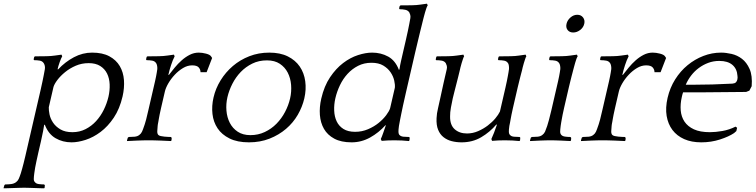

<svg xmlns="http://www.w3.org/2000/svg" viewBox="-58 -760 4093 1040"><path d="M256.7 -384 253.9 -385C255 -389.7 256.5 -395.5 258.4 -402.5C260.4 -409.5 262.7 -416.5 265.3 -423.5C267.9 -430.5 270.4 -436.8 272.7 -442.5C275 -448.2 277.1 -452.3 279 -455L275.1 -464L239 -459C225.8 -457 210.6 -455.8 193.2 -455.5C175.8 -455.2 161.4 -455 150 -455H132L127.4 -452L124.1 -438L127.2 -434C137.9 -434 148 -433.2 157.6 -431.5C167.2 -429.8 174.5 -425 179.3 -417C180.8 -415 182.4 -411.2 184.1 -405.5C185.8 -399.8 186.1 -393.3 185.1 -386C183.3 -375.3 181.4 -364.8 179.3 -354.5C177.3 -344.2 174.9 -332.3 172.1 -319C169.4 -305.7 166 -290 161.8 -272L146.3 -205L92.5 28L79.6 84C76.1 99.3 72.8 112.7 69.9 124C66.9 135.3 64.3 145.2 62.1 153.5C59.8 161.8 57.3 170.3 54.7 179C50.3 192.3 46.4 202.5 43.1 209.5C39.9 216.5 35 222.3 28.6 227C21.4 232.3 12.6 235.7 2.3 237C-8 238.3 -18.5 239 -29.2 239L-33.9 242L-38.3 257L-38 260C-33.4 260 -26.2 259.8 -16.4 259.5C-6.7 259.2 3.4 258.8 13.8 258.5C24.2 258.2 34.3 257.8 44.1 257.5C53.8 257.2 61 257 65.7 257H79.7C84.3 257 91.3 257.2 100.6 257.5C109.8 257.8 119.7 258.2 130.3 258.5C140.9 258.8 150.8 259.2 160.1 259.5C169.3 259.8 176.3 260 181 260L183.7 257L184.9 243L180.8 239C170.8 239 161.1 238.3 151.8 237C142.4 235.7 135.7 232.3 131.6 227C127.2 223 125 217.3 125 210C125 202.7 125.9 192.3 127.7 179C129 167.7 130.6 157.2 132.5 147.5C134.4 137.8 136.5 127 139 115C141.4 103 144.6 88.5 148.5 71.5L163.9 5C169.4 -19 173.3 -37.3 175.5 -50C177.8 -62.7 179.7 -73.7 181.2 -83L184.6 -85C197.4 -51 216.8 -26.5 242.7 -11.5C268.5 3.5 297.5 11 329.5 11C352.8 11 378.3 6.5 406.1 -2.5C433.8 -11.5 460.8 -25.8 487 -45.5C513.2 -65.2 537 -90.8 558.3 -122.5C579.6 -154.2 595.5 -192.7 606 -238C613 -268.7 615.5 -298.2 613.4 -326.5C611.3 -354.8 603.7 -380 590.8 -402C577.9 -424 559.1 -441.7 534.5 -455C510 -468.3 478.7 -475 440.7 -475C406.7 -475 373.9 -466.7 342.4 -450C310.9 -433.3 282.3 -411.3 256.7 -384ZM529.5 -236C523.9 -212 515.5 -188.5 504.2 -165.5C492.9 -142.5 479 -122 462.5 -104C446 -86 427 -71.5 405.5 -60.5C383.9 -49.5 360.2 -44 334.2 -44C308.2 -44 286.7 -49 269.6 -59C252.6 -69 239.2 -81.2 229.6 -95.5C219.9 -109.8 213.5 -124.7 210.3 -140C207.2 -155.3 205.9 -168.3 206.3 -179L231.7 -289C234.9 -299.7 241.9 -312.3 253 -327C264.1 -341.7 278 -355.8 294.8 -369.5C311.6 -383.2 330.8 -394.7 352.3 -404C373.8 -413.3 397.2 -418 422.5 -418C447.8 -418 468.6 -412.8 484.9 -402.5C501.2 -392.2 513.6 -378.5 522 -361.5C530.4 -344.5 535 -325 536 -303C536.9 -281 534.7 -258.7 529.5 -236Z M856.7 -354 854 -355C857.8 -371.7 862.6 -389 868.5 -407C874.3 -425 880.8 -441 888 -455L884.1 -464L848 -459C834.8 -457 819.6 -455.8 802.2 -455.5C784.8 -455.2 770.4 -455 759 -455H741L736.4 -452L733.1 -438L736.2 -434C746.9 -434 757 -433.2 766.6 -431.5C776.2 -429.8 783.5 -425 788.3 -417C789.8 -415 791.3 -411.2 792.6 -405.5C794 -399.8 794.5 -393.3 794.1 -386C793.2 -379.3 792.3 -373 791.2 -367C790.2 -361 789 -354.3 787.6 -347C786.3 -339.7 784.5 -331.2 782.2 -321.5L774 -286L745.6 -163C740.1 -139 736 -122 733.4 -112C730.7 -102 728.3 -93.7 726.1 -87L723 -78C718.6 -64.7 714.7 -54.3 711.3 -47C708 -39.7 703.1 -33.7 696.7 -29C690.1 -23.7 681.6 -20.5 671 -19.5C660.4 -18.5 649.8 -18 639.2 -18L634.2 -14L630 0L630.1 4C634.7 4 642 3.7 651.8 3C661.6 2.3 671.9 1.8 682.7 1.5C693.4 1.2 703.6 0.8 713.4 0.5C723.1 0.2 730.3 0 735 0H759C763.7 0 771.1 0.2 781.4 0.5C791.6 0.8 802.4 1.2 813.7 1.5C824.9 1.8 835.6 2.3 845.8 3C856 3.7 863.4 4 868.1 4L871 0L872 -13L868.2 -18C864.2 -18 858.9 -18.2 852.3 -18.5C845.7 -18.8 839 -19.3 832.1 -20C825.3 -20.7 818.8 -21.7 812.8 -23C806.8 -24.3 802.4 -26.3 799.7 -29C795.4 -33.7 793.5 -40.5 793.9 -49.5C794.3 -58.5 795 -68 796 -78L797.1 -87C798.2 -91.7 799 -96.2 799.7 -100.5C800.4 -104.8 801.3 -110.2 802.4 -116.5C803.5 -122.8 805 -130.5 806.7 -139.5C808.5 -148.5 811 -160.3 814.4 -175L835 -264C838 -277.3 844.3 -292.2 853.7 -308.5C863.2 -324.8 874.7 -340.3 888.5 -355C902.2 -369.7 917.2 -381.8 933.4 -391.5C949.6 -401.2 966.1 -406 982.7 -406C1000.1 -406 1012 -402.2 1018.6 -394.5C1025.1 -386.8 1028.3 -378.3 1028.2 -369H1061.2L1091 -446L1085 -455C1081.1 -461 1072 -465.8 1057.9 -469.5C1043.7 -473.2 1030.7 -475 1018.7 -475C1001.3 -475 984.9 -471 969.4 -463C953.9 -455 939.4 -445 926 -433C912.5 -421 900 -408 888.5 -394C876.9 -380 866.3 -366.7 856.7 -354Z M1400.7 -475C1362 -475 1326 -468.5 1292.7 -455.5C1259.3 -442.5 1229.6 -424.8 1203.4 -402.5C1177.3 -380.2 1155.1 -354.3 1137 -325C1118.9 -295.7 1106.1 -264.7 1098.6 -232C1091.5 -201.3 1089.6 -171.5 1092.9 -142.5C1096.2 -113.5 1105.4 -87.7 1120.5 -65C1135.6 -42.3 1157.2 -24 1185.3 -10C1213.4 4 1248.5 11 1290.5 11C1331.1 11 1368.3 4.3 1402.1 -9C1435.8 -22.3 1465.6 -40 1491.3 -62C1517.1 -84 1538.2 -109.3 1554.9 -138C1571.5 -166.7 1583.3 -196.3 1590.4 -227C1597.8 -259 1599.5 -290 1595.4 -320C1591.3 -350 1581.4 -376.5 1565.7 -399.5C1550 -422.5 1528.4 -440.8 1500.9 -454.5C1473.4 -468.2 1440 -475 1400.7 -475ZM1298.5 -28C1271.1 -28 1248.2 -34.2 1229.7 -46.5C1211.2 -58.8 1196.9 -74.8 1186.8 -94.5C1176.7 -114.2 1170.6 -136.2 1168.6 -160.5C1166.5 -184.8 1168.3 -209.3 1174 -234C1179.6 -258 1188.4 -282 1200.6 -306C1212.9 -330 1227.9 -351.3 1245.9 -370C1263.9 -388.7 1284.7 -403.8 1308.4 -415.5C1332.1 -427.2 1358.6 -433 1388 -433C1416 -433 1439.2 -426.8 1457.7 -414.5C1476.2 -402.2 1490.5 -386.2 1500.6 -366.5C1510.7 -346.8 1516.8 -324.7 1518.8 -300C1520.7 -275.3 1518.9 -251 1513.4 -227C1507.6 -201.7 1498.4 -177.2 1485.9 -153.5C1473.5 -129.8 1458.1 -108.7 1439.8 -90C1421.5 -71.3 1400.3 -56.3 1376.4 -45C1352.4 -33.7 1326.5 -28 1298.5 -28Z M2004.6 -7 2009.3 3C2030.4 1 2053.3 0 2078 0C2092 0 2105.8 0.3 2119.3 1C2132.8 1.7 2145.4 2.7 2157.1 4L2160 0L2161.2 -14L2158.2 -18C2147.5 -18 2137.3 -18.5 2127.5 -19.5C2117.7 -20.5 2110.5 -23.7 2105.7 -29C2102.5 -32.3 2100.7 -37.5 2100.3 -44.5C2099.9 -51.5 2100.8 -62.7 2103 -78C2105.1 -90 2107.1 -100.7 2108.9 -110C2110.7 -119.3 2113 -130.3 2115.5 -143C2118.1 -155.7 2121.3 -171 2125.1 -189C2129 -207 2134.1 -230 2140.6 -258L2190.9 -476C2197.4 -504 2202.8 -527 2207.3 -545C2211.8 -563 2215.5 -578.3 2218.4 -591C2221.4 -603.7 2224.1 -614.7 2226.6 -624C2229 -633.3 2231.5 -643.3 2234 -654C2234.9 -658 2236.4 -663.7 2238.4 -671C2240.4 -678.3 2242.5 -686 2244.7 -694C2246.9 -702 2249.3 -709.5 2251.9 -716.5C2254.5 -723.5 2256.8 -728.3 2258.8 -731L2254.8 -740L2218.7 -735C2205.6 -733 2190.3 -731.8 2172.9 -731.5C2155.5 -731.2 2141.1 -731 2129.8 -731H2111.8L2106.8 -727L2103.8 -714L2106.9 -710C2117.6 -710 2127.7 -709 2137.2 -707C2146.8 -705 2154 -700.3 2159 -693C2160.4 -690.3 2161.9 -686.3 2163.7 -681C2165.5 -675.7 2165.9 -669.3 2164.8 -662C2163 -651.3 2161.1 -640.7 2158.9 -630C2156.8 -619.3 2154.3 -607 2151.4 -593C2148.5 -579 2144.9 -562.5 2140.5 -543.5L2124.4 -474L2114.2 -429.5C2110.8 -415.2 2108.1 -400.3 2105.9 -385L2103 -381C2090.1 -415 2070.7 -439.2 2044.7 -453.5C2018.7 -467.8 1989.7 -475 1957.7 -475C1934.3 -475 1908.8 -470.5 1881 -461.5C1853.3 -452.5 1826.5 -438.2 1800.6 -418.5C1774.7 -398.8 1751.1 -373.2 1729.8 -341.5C1708.5 -309.8 1692.6 -271.3 1682.2 -226C1675.1 -195.3 1672.6 -165.8 1674.7 -137.5C1676.9 -109.2 1684.2 -84 1696.8 -62C1709.4 -40 1728 -22.3 1752.6 -9C1777.2 4.3 1808.5 11 1846.5 11C1881.8 11 1915.1 2.3 1946.5 -15C1977.8 -32.3 2006 -55 2031.2 -83L2031.2 -79C2027.3 -67.7 2022.8 -54.7 2017.7 -40C2012.7 -25.3 2008.3 -14.3 2004.6 -7ZM1758.6 -228C1764.2 -252 1772.4 -275.5 1783.4 -298.5C1794.4 -321.5 1808.1 -342 1824.6 -360C1841.1 -378 1860.1 -392.5 1881.7 -403.5C1903.2 -414.5 1927.3 -420 1954 -420C1980 -420 2001.3 -415 2018 -405C2034.7 -395 2047.9 -382.8 2057.6 -368.5C2067.3 -354.2 2073.8 -339.3 2077.3 -324C2080.8 -308.7 2081.9 -295.7 2080.8 -285L2055.2 -174C2052 -163.3 2044.9 -150.7 2033.9 -136C2022.8 -121.3 2009.1 -107.3 1992.7 -94C1976.3 -80.7 1957.2 -69.3 1935.3 -60C1913.5 -50.7 1890.3 -46 1865.6 -46C1839.6 -46 1818.5 -51.2 1802.2 -61.5C1785.9 -71.8 1773.7 -85.5 1765.7 -102.5C1757.6 -119.5 1753.1 -139 1752.2 -161C1751.2 -183 1753.4 -205.3 1758.6 -228Z M2630.9 -86 2633.4 -84C2628.7 -69.3 2623.5 -55 2618 -41C2612.4 -27 2607.6 -15.7 2603.6 -7L2607.3 3C2628.4 1 2651.7 0 2677 0C2690.3 0 2703.9 0.3 2717.8 1C2731.6 1.7 2744.4 2.7 2756.1 4L2759 0L2760.2 -14L2757.2 -18C2746.5 -18 2736.1 -18.5 2726 -19.5C2715.9 -20.5 2708.8 -23.7 2704.7 -29C2700.8 -32.3 2698.7 -37.5 2698.3 -44.5C2697.9 -51.5 2698.8 -62.7 2701 -78C2702.6 -84.7 2703.8 -90.8 2704.8 -96.5C2705.8 -102.2 2706.9 -108.3 2708.1 -115C2709.3 -121.7 2710.8 -129.7 2712.6 -139C2714.4 -148.3 2717 -160.3 2720.4 -175L2746.3 -287C2749.6 -301.7 2752.5 -313.5 2755 -322.5C2757.4 -331.5 2759.3 -339.3 2760.9 -346C2762.4 -352.7 2763.9 -358.3 2765.3 -363C2766.7 -367.7 2768 -372.7 2769.3 -378L2773.2 -395C2774.9 -402.3 2777 -410 2779.5 -418C2782 -426 2784.4 -433.5 2786.7 -440.5C2789 -447.5 2791.1 -452.3 2793 -455L2789.1 -464L2753 -459C2740.5 -457 2725.6 -455.8 2708.2 -455.5C2690.8 -455.2 2676.4 -455 2665 -455H2647L2642.4 -452L2639.1 -438L2642.2 -434C2652.9 -434 2663 -433.2 2672.6 -431.5C2682.2 -429.8 2689.5 -425 2694.3 -417C2695.8 -415 2697.1 -411.2 2698.1 -405.5C2699.1 -399.8 2699.5 -393.3 2699.1 -386C2698.2 -379.3 2697.3 -373 2696.2 -367C2695.2 -361 2694 -354.3 2692.6 -347C2691.2 -339.7 2689.6 -331.2 2687.7 -321.5C2685.8 -311.8 2683.3 -300 2680 -286L2650 -156C2644.7 -144.7 2636.3 -132.2 2624.9 -118.5C2613.4 -104.8 2599.7 -92 2584 -80C2568.2 -68 2550.7 -57.8 2531.4 -49.5C2512.2 -41.2 2492.2 -37 2471.5 -37C2444.2 -37 2422 -44.7 2404.8 -60C2387.7 -75.3 2379.4 -98.7 2380 -130C2379.8 -143.3 2381.2 -159.2 2384.5 -177.5C2387.7 -195.8 2391 -212.3 2394.4 -227C2396.4 -235.7 2399 -246.3 2402.3 -259C2405.5 -271.7 2409 -285 2412.5 -299C2416.1 -313 2419.6 -326.8 2423.1 -340.5C2426.6 -354.2 2429.6 -366.7 2432.3 -378L2436.2 -395C2437.9 -402.3 2440 -410 2442.5 -418C2445 -426 2447.4 -433.5 2449.7 -440.5C2452 -447.5 2454.1 -452.3 2456 -455L2452.1 -464L2416 -459C2402.8 -457 2387.6 -455.8 2370.2 -455.5C2352.7 -455.2 2338.4 -455 2327 -455H2309L2305.3 -452L2302.1 -438L2304.2 -434C2314.9 -434 2325 -433.2 2334.6 -431.5C2344.2 -429.8 2351.5 -425.3 2356.5 -418C2357.9 -415.3 2359.6 -411.2 2361.6 -405.5C2363.6 -399.8 2363.8 -393.3 2362.1 -386L2355.4 -357L2345.4 -313.5C2341.8 -297.8 2338.4 -282.5 2335.3 -267.5C2332.1 -252.5 2329.6 -240.7 2327.6 -232C2323.8 -212.7 2319.5 -193.5 2314.8 -174.5C2310.1 -155.5 2307.4 -137.3 2306.7 -120C2305.5 -94.7 2308.3 -73.7 2315.2 -57C2322 -40.3 2331.7 -27 2344.4 -17C2357.1 -7 2371.8 0.2 2388.5 4.5C2405.1 8.8 2423.1 11 2442.5 11C2481.8 11 2517.1 1.8 2548.3 -16.5C2579.5 -34.8 2607.1 -58 2630.9 -86Z M3032.1 4 3035 0 3036 -13 3032.2 -18C3022.2 -18 3012.5 -18.7 3003.1 -20C2993.8 -21.3 2987 -24.3 2982.7 -29C2978.4 -33.7 2976.3 -39.5 2976.2 -46.5C2976.2 -53.5 2977.1 -64 2979 -78C2979.9 -84.7 2980.8 -90.8 2981.8 -96.5C2982.8 -102.2 2983.8 -108.3 2985.1 -115C2986.3 -121.7 2987.8 -129.7 2989.6 -139C2991.4 -148.3 2994 -160.3 2997.4 -175L3023.3 -287C3026.6 -301.7 3029.6 -313.7 3032.1 -323C3034.6 -332.3 3036.6 -340.3 3038.1 -347C3039.7 -353.7 3041.2 -359.5 3042.7 -364.5C3044.1 -369.5 3045.5 -374.7 3046.7 -380C3047.7 -384 3049.1 -389.7 3051.2 -397C3053.2 -404.3 3055.2 -411.8 3057.4 -419.5C3059.5 -427.2 3061.8 -434.3 3064.3 -441C3066.9 -447.7 3069.1 -452.3 3071.1 -455L3067.1 -464L3031 -459C3017.8 -457 3002.6 -455.8 2985.2 -455.5C2967.8 -455.2 2953.4 -455 2942.1 -455H2924.1L2919.4 -452L2916.1 -438L2919.2 -434C2929.9 -434 2940 -433.2 2949.6 -431.5C2959.2 -429.8 2966.5 -425 2971.3 -417C2972.8 -415 2974.3 -411.2 2975.6 -405.5C2977 -399.8 2977.5 -393.3 2977.1 -386C2976.2 -379.3 2975.3 -373 2974.2 -367C2973.2 -361 2972 -354.3 2970.6 -347C2969.3 -339.7 2967.5 -331.2 2965.2 -321.5L2957 -286L2928.6 -163C2923.1 -139 2918.7 -121.5 2915.5 -110.5C2912.3 -99.5 2909.1 -88.7 2906 -78C2901.6 -64.7 2897.7 -54.3 2894.4 -47C2891 -39.7 2886.1 -33.7 2879.7 -29C2873.1 -23.7 2864.6 -20.5 2854 -19.5C2843.4 -18.5 2832.8 -18 2822.2 -18L2817.2 -14L2813 0L2813.1 4C2817.8 4 2825 3.7 2834.8 3C2844.6 2.3 2854.8 1.8 2865.2 1.5C2875.6 1.2 2885.6 0.8 2895.4 0.5C2905.1 0.2 2912.3 0 2917 0H2931C2935.7 0 2942.6 0.2 2951.9 0.5C2961.1 0.8 2971.1 1.2 2981.7 1.5C2992.3 1.8 3002.1 2.3 3011.3 3C3020.5 3.7 3027.4 4 3032.1 4ZM3010.7 -631C3007.6 -617.7 3009.5 -606.5 3016.5 -597.5C3023.4 -588.5 3033.5 -584 3046.8 -584C3060.2 -584 3072.7 -588.5 3084.5 -597.5C3096.2 -606.5 3103.6 -617.7 3106.7 -631C3109.8 -644.3 3107.6 -655.8 3100.2 -665.5C3092.7 -675.2 3082.3 -680 3069 -680C3055.7 -680 3043.4 -675.2 3032.2 -665.5C3020.9 -655.8 3013.8 -644.3 3010.7 -631Z M3315.7 -354 3313 -355C3316.8 -371.7 3321.6 -389 3327.5 -407C3333.3 -425 3339.8 -441 3347 -455L3343.1 -464L3307 -459C3293.8 -457 3278.6 -455.8 3261.2 -455.5C3243.8 -455.2 3229.4 -455 3218 -455H3200L3195.4 -452L3192.1 -438L3195.2 -434C3205.9 -434 3216 -433.2 3225.6 -431.5C3235.2 -429.8 3242.5 -425 3247.3 -417C3248.8 -415 3250.3 -411.2 3251.6 -405.5C3253 -399.8 3253.5 -393.3 3253.1 -386C3252.2 -379.3 3251.3 -373 3250.2 -367C3249.2 -361 3248 -354.3 3246.6 -347C3245.3 -339.7 3243.5 -331.2 3241.2 -321.5L3233 -286L3204.6 -163C3199.1 -139 3195 -122 3192.4 -112C3189.7 -102 3187.3 -93.7 3185.1 -87L3182 -78C3177.6 -64.7 3173.7 -54.3 3170.3 -47C3167 -39.7 3162.1 -33.7 3155.7 -29C3149.1 -23.7 3140.6 -20.5 3130 -19.5C3119.4 -18.5 3108.8 -18 3098.2 -18L3093.2 -14L3089 0L3089.1 4C3093.7 4 3101 3.7 3110.8 3C3120.6 2.3 3130.9 1.8 3141.7 1.5C3152.4 1.2 3162.6 0.8 3172.4 0.5C3182.1 0.2 3189.3 0 3194 0H3218C3222.7 0 3230.1 0.2 3240.4 0.5C3250.6 0.8 3261.4 1.2 3272.7 1.5C3283.9 1.8 3294.6 2.3 3304.8 3C3315 3.7 3322.4 4 3327.1 4L3330 0L3331 -13L3327.2 -18C3323.2 -18 3317.9 -18.2 3311.3 -18.5C3304.7 -18.8 3298 -19.3 3291.1 -20C3284.3 -20.7 3277.8 -21.7 3271.8 -23C3265.8 -24.3 3261.4 -26.3 3258.7 -29C3254.4 -33.7 3252.5 -40.5 3252.9 -49.5C3253.3 -58.5 3254 -68 3255 -78L3256.1 -87C3257.2 -91.7 3258 -96.2 3258.7 -100.5C3259.4 -104.8 3260.3 -110.2 3261.4 -116.5C3262.5 -122.8 3264 -130.5 3265.7 -139.5C3267.5 -148.5 3270 -160.3 3273.4 -175L3294 -264C3297 -277.3 3303.3 -292.2 3312.7 -308.5C3322.2 -324.8 3333.7 -340.3 3347.5 -355C3361.2 -369.7 3376.2 -381.8 3392.4 -391.5C3408.6 -401.2 3425.1 -406 3441.7 -406C3459.1 -406 3471 -402.2 3477.6 -394.5C3484.1 -386.8 3487.3 -378.3 3487.2 -369H3520.2L3550 -446L3544 -455C3540.1 -461 3531 -465.8 3516.9 -469.5C3502.7 -473.2 3489.7 -475 3477.7 -475C3460.3 -475 3443.9 -471 3428.4 -463C3412.9 -455 3398.4 -445 3385 -433C3371.5 -421 3359 -408 3347.5 -394C3335.9 -380 3325.3 -366.7 3315.7 -354Z M4001.1 -269 4013.6 -293C4016.6 -331.7 4012.8 -362.8 4002.2 -386.5C3991.7 -410.2 3977.9 -428.5 3960.9 -441.5C3943.9 -454.5 3925.1 -463.3 3904.5 -468C3884 -472.7 3865 -475 3847.7 -475C3815 -475 3783.1 -469 3752 -457C3720.9 -445 3692.4 -428.3 3666.5 -407C3640.5 -385.7 3618.1 -360 3599.2 -330C3580.3 -300 3566.6 -266.7 3558.1 -230C3549.8 -194 3548.1 -161.3 3553 -132C3557.9 -102.7 3568.4 -77.3 3584.4 -56C3600.5 -34.7 3621.7 -18.2 3648 -6.5C3674.3 5.2 3705.1 11 3740.5 11C3776.5 11 3810.3 5.8 3842 -4.5C3873.8 -14.8 3899.1 -26.3 3918 -39L3930.5 -50L3934.7 -68L3926.1 -74C3903.5 -62.7 3879.8 -54.8 3855.2 -50.5C3830.5 -46.2 3807.8 -44 3787.2 -44C3751.8 -44 3723 -49.2 3700.7 -59.5C3678.5 -69.8 3661.5 -83.7 3649.8 -101C3638.2 -118.3 3631.3 -138.5 3629.3 -161.5C3627.3 -184.5 3629.2 -208.7 3635 -234L3637.9 -246.5C3638.9 -250.8 3640.3 -255.3 3642 -260H3760C3796.7 -260 3834.1 -260.3 3872.3 -261C3910.4 -261.7 3947.5 -262 3983.5 -262ZM3838.3 -430C3868.9 -430 3892.6 -422.8 3909.3 -408.5C3926 -394.2 3935.1 -374.3 3936.6 -349C3937.1 -345.7 3937.4 -342.3 3937.3 -339C3937.1 -335.7 3936.6 -332 3935.7 -328C3934.5 -322.7 3931.9 -318 3928 -314C3924.1 -310 3917.7 -307.7 3908.9 -307C3871.1 -305 3835.1 -303.5 3800.8 -302.5C3766.6 -301.5 3731.5 -301 3695.5 -301H3656.5C3663.8 -318.3 3673.5 -334.8 3685.4 -350.5C3697.4 -366.2 3711.2 -379.8 3726.9 -391.5C3742.6 -403.2 3759.7 -412.5 3778.3 -419.5C3797 -426.5 3816.9 -430 3838.3 -430Z"/></svg>

Font: Quattrocento
Style: Italic
Weight: 400
Italic angle: -13°
Designer: Pablo Impallari
Foundry: Pablo Impallari, Igino Marini, Branda Gallo
Version: Version 2.000